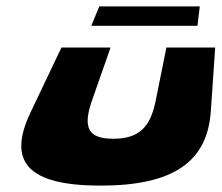

<svg xmlns="http://www.w3.org/2000/svg" viewBox="-20 -565 696 602"><path d="M606.4 -545 599.1 -484H266.1L291.4 -545ZM76.9 -215C0.7 -57 67.4 17 295.4 17C522.4 17 629.7 -57 640.9 -215L654.7 -416H501.7L468.1 -249C451.2 -165 414.9 -130 334.9 -130C255.9 -130 239.2 -165 268.1 -249L326.7 -416H172.7Z"/></svg>

Font: Hussar Milosc
Style: Obl
Weight: 700
Foundry: Cannot Into Space Fonts
Version: Version 1.02